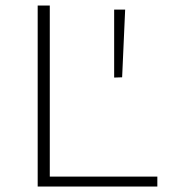

<svg xmlns="http://www.w3.org/2000/svg" viewBox="-20 -678 618 698"><path d="M161 -36H552V0H117V-658H161ZM435 -643 424 -397 395 -396V-643Z"/></svg>

Font: EauTest Light
Style: Regular
Weight: 300
Designer: Christian Thalmann (Catharsis Fonts)
Version: Version 0.001;PS 000.001;hotconv 1.0.88;makeotf.lib2.5.64775